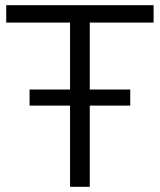

<svg xmlns="http://www.w3.org/2000/svg" viewBox="-20 -720 616 740"><path d="M482 -375H326V-633H572V-700H4V-633H250V-375H94V-313H250V0H326V-313H482Z"/></svg>

Font: Montserrat-Alt1
Style: Regular
Weight: 400
Designer: Differentunic
Foundry: Differentunic
Version: Version 7.222